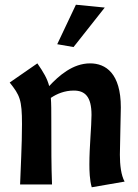

<svg xmlns="http://www.w3.org/2000/svg" viewBox="-20 -780 582 812"><path d="M21 -431C64 -377 73 -358 73 -255C73 -166 67 -63 65 0H200C197 -79 197 -149 197 -271C197 -311 197 -341 195 -366C220 -383 253 -397 292 -397C339 -397 367 -372 367 -294C367 -245 358 -161 358 -85C358 -59 359 -18 368 12L507 -12C492 -39 487 -82 487 -126C487 -166 491 -290 491 -326C491 -470 427 -512 361 -512C288 -512 229 -460 188 -416C180 -447 165 -473 138 -512ZM301 -760 222 -593 291 -581 423 -748Z"/></svg>

Font: CantoraOne
Style: Regular
Weight: 400
Designer: Pablo Impallari, Rodrigo Fuenzalida
Foundry: Pablo Impallari
Version: Version 1.001